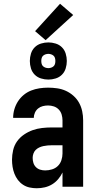

<svg xmlns="http://www.w3.org/2000/svg" viewBox="-20 -995 515 1023"><path d="M176 8Q157 8 138 4Q119 0 103 -10.5Q87 -21 75.5 -36Q64 -51 57 -69Q50 -87 47 -106Q44 -125 44 -144Q44 -169 50 -195Q56 -221 71 -242Q86 -263 108 -278Q130 -293 154 -301.5Q178 -310 204 -313Q230 -316 256 -316H313V-354Q313 -369 308.5 -384.5Q304 -400 293 -411.5Q282 -423 267 -428Q252 -433 236 -433Q222 -433 208 -429.5Q194 -426 183 -417Q172 -408 166 -394.5Q160 -381 160 -367H50Q50 -390 56.5 -412.5Q63 -435 75.5 -454.5Q88 -474 106 -489Q124 -504 145.5 -512.5Q167 -521 190 -524.5Q213 -528 236 -528Q260 -528 284.5 -524.5Q309 -521 331 -511Q353 -501 371.5 -484.5Q390 -468 401.5 -447Q413 -426 418 -402Q423 -378 423 -354V0H313V-76Q304 -57 290 -40.5Q276 -24 258 -13Q240 -2 219 3Q198 8 176 8ZM221 -87Q239 -87 257 -92.5Q275 -98 288 -110.5Q301 -123 307 -141Q313 -159 313 -177V-221H256Q245 -221 233.5 -220Q222 -219 210.5 -216.5Q199 -214 188.5 -209Q178 -204 170 -196Q162 -188 158 -176.5Q154 -165 154 -154Q154 -140 158 -127Q162 -114 171.5 -104.5Q181 -95 194 -91Q207 -87 221 -87ZM238 -571Q218 -571 198.5 -577Q179 -583 165 -597Q151 -611 145 -630.5Q139 -650 139 -670Q139 -690 145 -709.5Q151 -729 165 -743Q179 -757 198.5 -763Q218 -769 238 -769Q257 -769 276.5 -763Q296 -757 310 -743Q324 -729 330 -709.5Q336 -690 336 -670Q336 -650 330 -630.5Q324 -611 310 -597Q296 -583 276.5 -577Q257 -571 238 -571ZM238 -632Q245 -632 252.5 -634.5Q260 -637 265.5 -642Q271 -647 273 -654.5Q275 -662 275 -670Q275 -678 273 -685.5Q271 -693 265.5 -698Q260 -703 252.5 -705.5Q245 -708 238 -708Q230 -708 222.5 -705.5Q215 -703 209.5 -698Q204 -693 202 -685.5Q200 -678 200 -670Q200 -662 202 -654.5Q204 -647 209.5 -642Q215 -637 222.5 -634.5Q230 -632 238 -632ZM223 -781 167 -829 300 -975 370 -915Z"/></svg>

Font: Iosevka QP
Style: Bold
Weight: 700
Designer: Belleve Invis
Foundry: Belleve Invis
Version: Version 20.0.0; ttfautohint (v1.8.4)